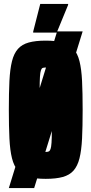

<svg xmlns="http://www.w3.org/2000/svg" viewBox="-20 -903 466 978"><path d="M25 55 271 -743H401L154 55ZM213 8Q161 8 126.5 -1.5Q92 -11 71.5 -34Q51 -57 41 -97Q31 -137 28 -198Q25 -259 25 -344Q25 -430 28 -490.5Q31 -551 41 -591Q51 -631 71.5 -654Q92 -677 126.5 -686.5Q161 -696 213 -696Q265 -696 299.5 -686.5Q334 -677 354.5 -654Q375 -631 385 -591Q395 -551 398 -490.5Q401 -430 401 -344Q401 -259 398 -198Q395 -137 385 -97Q375 -57 354.5 -34Q334 -11 299.5 -1.5Q265 8 213 8ZM213 -129Q222 -129 228 -131.5Q234 -134 237.5 -144Q241 -154 242.5 -176.5Q244 -199 244 -240Q244 -281 244 -344Q244 -408 244 -448.5Q244 -489 242.5 -512Q241 -535 237.5 -545Q234 -555 228 -557Q222 -559 213 -559Q203 -559 197.5 -557Q192 -555 188.5 -545Q185 -535 183.5 -512Q182 -489 182 -448.5Q182 -408 182 -344Q182 -281 182 -240Q182 -199 183.5 -176.5Q185 -154 188.5 -144Q192 -134 197.5 -131.5Q203 -129 213 -129ZM149 -737V-742L185 -883H327V-878L269 -737Z"/></svg>

Font: Saira ExtraCondensed Black
Style: Regular
Weight: 900
Width: 2
Designer: Hector Gatti with collaboration of the Omnibus-Type team
Foundry: Omnibus-Type
Version: Version 1.101